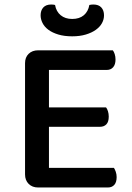

<svg xmlns="http://www.w3.org/2000/svg" viewBox="-20 -830 584 851"><path d="M149 1Q123 1 107 -15Q91 -31 91 -57V-550Q91 -576 107 -591.5Q123 -607 149 -607H480Q485 -601 488.5 -590Q492 -579 492 -566Q492 -544 481.5 -532Q471 -520 453 -520H197V-354H450Q455 -348 458.5 -337Q462 -326 462 -313Q462 -290 451.5 -279Q441 -268 423 -268H197V-86H485Q489 -80 493 -69Q497 -58 497 -45Q497 -22 486.5 -10.5Q476 1 458 1ZM300 -746Q332 -746 351.5 -762.5Q371 -779 376 -808Q381 -809 385 -809.5Q389 -810 394 -810Q417 -810 429 -797Q441 -784 441 -762Q441 -744 432 -727.5Q423 -711 405 -698Q387 -685 360.5 -677Q334 -669 300 -669Q265 -669 238.5 -677Q212 -685 194.5 -698Q177 -711 168.5 -728Q160 -745 160 -762Q160 -784 172 -797Q184 -810 207 -810Q212 -810 216 -809.5Q220 -809 224 -808Q229 -779 249 -762.5Q269 -746 300 -746Z"/></svg>

Font: Baloo Da 2 Medium
Style: Regular
Weight: 500
Designer: Noopur Datye, Sulekha Rajkumar and Ek Type
Foundry: Ek Type
Version: Version 1.640;hotconv 1.0.111;makeotfexe 2.5.65597; ttfautoh